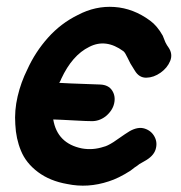

<svg xmlns="http://www.w3.org/2000/svg" viewBox="-20 -554 543 577"><path d="M182 -1Q244 12 307 -9Q336 -18 372 -41L385 -51Q393 -56 399 -61L413 -69Q441 -84 447.5 -104.5Q454 -125 444.5 -143Q435 -161 415 -167.5Q395 -174 370 -160Q367 -159 321 -127Q302 -115 292 -113Q259 -102 226 -108Q152 -123 140 -195Q143 -195 165.5 -194Q188 -193 214 -191.5Q240 -190 254 -190Q277 -189 297 -204Q318 -221 323 -243Q328 -265 317 -282Q306 -299 281 -300Q166 -304 158 -305Q160 -308 161.5 -311Q163 -314 164 -317Q197 -388 248 -413Q298 -439 351 -400Q356 -396 363 -381L372 -363L385 -342Q398 -320 420 -320.5Q442 -321 462.5 -335.5Q483 -350 491.5 -371Q500 -392 486 -412Q482 -417 477 -427L469 -447Q452 -477 431 -492Q381 -529 324 -533Q267 -537 214 -509Q163 -484 124.5 -441Q86 -398 62 -345Q43 -307 33 -264.5Q23 -222 26 -180Q28 -137 43 -101Q58 -64 94 -37Q130 -10 182 -1Z"/></svg>

Font: Balsamiq Sans
Style: Bold Italic
Weight: 700
Italic angle: -12°
Designer: Michael Angeles
Foundry: Balsamiq SRL
Version: Version 1.020; ttfautohint (v1.8.4.7-5d5b);gftools[0.9.26]